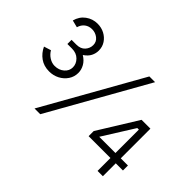

<svg xmlns="http://www.w3.org/2000/svg" viewBox="-125 -1002 1305 1305"><g transform="rotate(45 527.5 -349.5)"><path d="M184 -242Q133 -242 96.5 -268Q60 -294 40 -337L91 -353Q106 -327 131.5 -311Q157 -295 184 -295Q224 -295 251.5 -318.5Q279 -342 279 -376Q279 -410 253 -436Q227 -462 184 -462H140V-502H186Q227 -502 248.5 -526Q270 -550 270 -581Q270 -613 245 -632.5Q220 -652 188 -652Q158 -652 136 -635.5Q114 -619 105 -588L53 -601Q66 -650 103.5 -677.5Q141 -705 188 -705Q225 -705 255.5 -689Q286 -673 304.5 -645Q323 -617 323 -581Q323 -554 310.5 -529Q298 -504 267 -483Q300 -463 316 -434.5Q332 -406 332 -376Q332 -338 311.5 -307.5Q291 -277 257.5 -259.5Q224 -242 184 -242ZM745 -700 347 6H292L690 -700ZM1015 -121H946V3H895V-121H685V-170L861 -454H946V-169H1015ZM895 -169V-394H880L739 -169Z"/></g></svg>

Font: Kulim Park
Style: Regular
Weight: 400
Designer: Noponies / Dale Sattler
Foundry: Noponies
Version: Version 1.000; ttfautohint (v1.8.3)